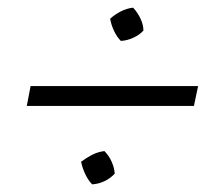

<svg xmlns="http://www.w3.org/2000/svg" viewBox="-20 -534 574 502"><path d="M50 -257 60 -309H498L487 -257ZM221 -52Q211 -62 203.5 -77.5Q196 -93 192 -111Q205 -121 220.5 -129Q236 -137 253 -139Q265 -127 272 -111Q279 -95 280 -80Q269 -68 253.5 -60.5Q238 -53 221 -52ZM296 -427Q286 -437 278.5 -452.5Q271 -468 268 -485Q280 -496 295.5 -504Q311 -512 328 -514Q340 -501 347.5 -485Q355 -469 355 -454Q345 -443 329 -435.5Q313 -428 296 -427Z"/></svg>

Font: Piazzolla Thin Light
Style: Italic
Weight: 300
Italic angle: -11.3°
Version: Version 2.005